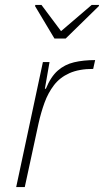

<svg xmlns="http://www.w3.org/2000/svg" viewBox="-20 -763 424 783"><path d="M46 0 155 -510H182L163 -401H167Q187 -450 215.5 -475Q244 -500 282 -509Q320 -518 368 -518L360 -482Q302 -482 263 -464.5Q224 -447 200 -415.5Q176 -384 161.5 -344Q147 -304 137 -259L81 0ZM202 -606 123 -738 124 -743H149L229 -636L354 -743H384L383 -738L248 -606Z"/></svg>

Font: Saira Thin Thin
Style: Italic
Weight: 250
Italic angle: -12°
Version: Version 1.101